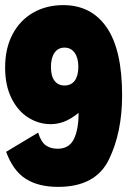

<svg xmlns="http://www.w3.org/2000/svg" viewBox="-30 -720 527 750"><path d="M447 -348Q447 -202 395 -96Q343 10 197 10Q120 10 70.5 -21.5Q21 -53 -6 -127L119 -202Q130 -166 148.5 -152.5Q167 -139 195 -139Q240 -139 258.5 -176.5Q277 -214 277 -279Q247 -255 221 -245Q195 -235 168 -235Q121 -235 80 -261Q39 -287 14.5 -337Q-10 -387 -10 -456Q-10 -531 19 -586Q48 -641 99.5 -670.5Q151 -700 217 -700Q327 -700 387 -612.5Q447 -525 447 -348ZM169 -458Q169 -423 183 -404.5Q197 -386 222 -386Q248 -386 262 -405Q276 -424 276 -459Q276 -494 261.5 -514Q247 -534 222 -534Q197 -534 183 -514Q169 -494 169 -458Z"/></svg>

Font: Decalotype Black
Style: Regular
Weight: 900
Designer: Alfredo Marco Pradil
Foundry: Alfredo Marco Pradil
Version: Version 1.0